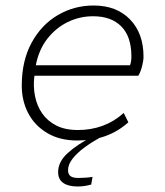

<svg xmlns="http://www.w3.org/2000/svg" viewBox="-20 -500 600 697"><path d="M260 10Q197 10 151.5 -17Q106 -44 82.5 -89Q59 -134 59 -189Q59 -279 94.5 -344.5Q130 -410 189.5 -445Q249 -480 320 -480Q403 -480 452 -429.5Q501 -379 501 -294Q501 -281 496 -260.5Q491 -240 482 -225H105Q100 -187 107 -151.5Q114 -116 133 -88.5Q152 -61 184 -44.5Q216 -28 263 -28Q311 -28 353 -43.5Q395 -59 429 -90L446 -56Q409 -23 364 -6.5Q319 10 260 10ZM110 -263H452Q457 -276 457 -295Q457 -367 420.5 -404Q384 -441 318 -441Q269 -441 226 -420Q183 -399 152 -359.5Q121 -320 110 -263ZM262 177Q228 177 209.5 164Q191 151 191 125Q191 87 226 55.5Q261 24 309 0H342Q313 16 286.5 35.5Q260 55 243.5 76Q227 97 227 118Q227 132 235.5 139Q244 146 264 146Q277 146 291.5 145Q306 144 316 142L311 170Q300 173 288 175Q276 177 262 177Z"/></svg>

Font: Gantari ExtraLight
Style: Italic
Weight: 250
Italic angle: -10°
Designer: Anugrah Pasau
Foundry: Lafontype
Version: Version 1.000